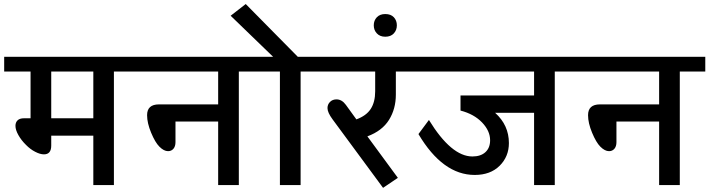

<svg xmlns="http://www.w3.org/2000/svg" viewBox="-35 -904 3465 938"><path d="M420.9 -554.7H215.3V-326.2H420.9ZM420.9 0V-241.2H215.3V-192.9Q215.3 -149.9 179.7 -149.9Q161.1 -149.9 137 -162.4Q112.8 -174.8 92.3 -195.8Q69.3 -218.3 54.9 -243.9Q40.5 -269.5 40.5 -289.1Q40.5 -306.2 51 -316.2Q61.5 -326.2 82.5 -326.2H114.3V-554.7H-14.6V-626.5H646V-554.7H521.5V0Z M1030.8 0V-310.1H822.3V-209.5Q822.3 -189 812.3 -177.2Q802.2 -165.5 786.1 -165.5Q765.6 -165.5 743.7 -187.5Q723.1 -208 703.4 -255.4Q683.6 -302.7 683.6 -341.3Q683.6 -394 741.7 -394H1030.8V-554.7H616.7V-626.5H1256.3V-554.7H1131.8V0Z M1332.5 0V-554.7H1227.1V-626.5H1299.3L1091.8 -827.1L1165.5 -884.3L1419.9 -626.5H1558.1V-554.7H1433.6V0Z M1836.4 13.7 1589.8 -320.8Q1564.9 -354.5 1564.9 -376Q1564.9 -393.6 1577.1 -406Q1589.4 -418.5 1608.9 -418.5Q1635.3 -418.5 1654.8 -391.6L1706.1 -320.8Q1754.4 -338.4 1776.1 -371.8Q1797.9 -405.3 1797.9 -458V-554.7H1528.8V-626.5H2000V-554.7H1898.9V-441.9Q1898.9 -372.1 1865.5 -318.4Q1832 -264.6 1759.8 -237.8L1908.7 -35.2Z M1847.2 -835.4Q1874.5 -835.4 1889.2 -819.6Q1903.8 -803.7 1903.8 -780.3Q1903.8 -756.8 1888.9 -740.7Q1874 -724.6 1847.2 -724.6Q1821.3 -724.6 1806.2 -740.7Q1791 -756.8 1791 -780.3Q1791 -803.7 1805.9 -819.6Q1820.8 -835.4 1847.2 -835.4Z M2574.2 0V-353H2383.8Q2451.2 -292.5 2451.2 -205.1Q2451.2 -139.2 2406 -94.2Q2360.8 -49.3 2284.2 -49.3Q2127.9 -49.3 2009.3 -249L2060.5 -317.9Q2169.9 -139.6 2272.9 -139.6Q2313.5 -139.6 2336.4 -160.6Q2359.4 -181.6 2359.4 -218.8Q2359.4 -264.6 2320.1 -305.7Q2280.8 -346.7 2214.8 -363.8V-437.5H2574.2V-554.7H1970.7V-626.5H2800.3V-554.7H2675.3V0Z M3185.1 0V-310.1H2976.6V-209.5Q2976.6 -189 2966.6 -177.2Q2956.5 -165.5 2940.4 -165.5Q2919.9 -165.5 2897.9 -187.5Q2877.4 -208 2857.7 -255.4Q2837.9 -302.7 2837.9 -341.3Q2837.9 -394 2896 -394H3185.1V-554.7H2771V-626.5H3410.6V-554.7H3286.1V0Z"/></svg>

Font: Khula Semibold
Style: Regular
Weight: 600
Designer: Erin McLaughlin, Steve Matteson
Version: Version 1.000;PS 1.0;hotconv 1.0.72;makeotf.lib2.5.5900